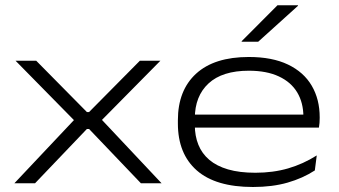

<svg xmlns="http://www.w3.org/2000/svg" viewBox="-20 -714 1320 748"><path d="M36 0 275 -253.5V-239L40.5 -477.5H121L318.5 -277.5H327L525 -477.5H605L370.5 -240V-254L609.5 0H529L327 -211.5H318.5L116.5 0Z M965.5 14.5Q820 14.5 746.5 -50.2Q673 -115 673 -233V-245.5Q673 -362 744 -427Q815 -492 949.5 -492Q1040.5 -492 1102 -462.5Q1163.5 -433 1194.5 -380Q1225.5 -327 1225.5 -257V-254.5Q1225.5 -245.5 1224.8 -235.5Q1224 -225.5 1222.5 -217H1160Q1161 -226 1161.5 -237.2Q1162 -248.5 1162 -259Q1162 -313.5 1138 -353.8Q1114 -394 1066.5 -416.2Q1019 -438.5 949.5 -438.5Q846 -438.5 792.5 -389Q739 -339.5 739 -253V-246.5V-239V-226.5Q739 -184.5 752.8 -150.2Q766.5 -116 795.2 -91.5Q824 -67 868.5 -54Q913 -41 975 -41Q1044 -41 1102.5 -58Q1161 -75 1214 -108.5L1206.5 -50Q1159.5 -19.5 1100.2 -2.5Q1041 14.5 965.5 14.5ZM703 -217V-267.5H1208.5V-217ZM1061 -693.5H1141V-691.5L986 -551.5H921.5V-553.5Z"/></svg>

Font: Anek Latin Expanded Light
Style: Regular
Weight: 300
Width: 7
Designer: Yesha Goshar
Foundry: Ek Type
Version: Version 1.003